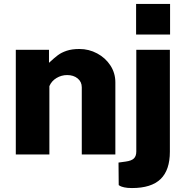

<svg xmlns="http://www.w3.org/2000/svg" viewBox="-20 -782 944 972"><path d="M60 -530H228V-464Q256 -490 273.5 -503Q291 -516 317.5 -525Q344 -534 382 -534Q430 -534 472 -511.5Q514 -489 539 -450.5Q564 -412 564 -365V0H394V-340Q394 -368 373 -385Q352 -402 320 -402Q291 -402 266 -387Q241 -372 230 -346V0H60ZM841 -607H669V-762H841ZM648 170Q624 170 609 166.5Q594 163 588 159.5Q582 156 581 155L580 41L616 36Q646 32 658 20Q670 8 670 -15V-530H840V-14Q840 79 793 124.5Q746 170 648 170Z"/></svg>

Font: Morrison
Style: Bold
Weight: 700
Designer: Pablo Impallari, Rodrigo Fuenzalida (Modified by Dan O. Williams)
Version: Version 0.03;June 6, 2019;FontCreator 11.5.0.2425 64-bit; tt